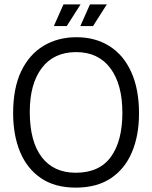

<svg xmlns="http://www.w3.org/2000/svg" viewBox="-20 -843 694 877"><path d="M326 14Q231 14 167.5 -29Q104 -72 72 -148.5Q40 -225 40 -326Q40 -441 77 -518Q114 -595 179.5 -634Q245 -673 329 -673Q416 -673 480.5 -632Q545 -591 580 -513Q615 -435 615 -325Q615 -224 582.5 -147.5Q550 -71 486 -28.5Q422 14 326 14ZM326 -54Q434 -54 486.5 -126.5Q539 -199 539 -328Q539 -458 484 -531.5Q429 -605 328 -605Q226 -605 171 -532.5Q116 -460 116 -332Q116 -197 170.5 -125.5Q225 -54 326 -54ZM285 -724H226L270 -823H348ZM405 -724H347L391 -823H468Z"/></svg>

Font: Bricolage Grotesque 96pt Light
Style: Regular
Weight: 300
Designer: Mathieu Triay
Foundry: Atelier Triay
Version: Version 1.001; ttfautohint (v1.8.4.7-5d5b);gftools[0.9.33.de